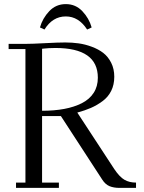

<svg xmlns="http://www.w3.org/2000/svg" viewBox="-20 -916 703 936"><path d="M22 -676.8V-702.1H104Q136.7 -702.1 200.2 -705.6Q263.7 -709 297.9 -709Q331.5 -709 363.3 -704.6Q395 -700.2 427.2 -688.2Q459.5 -676.3 483.2 -658.2Q506.8 -640.1 522 -610.1Q537.1 -580.1 537.1 -542Q537.1 -502.9 522 -472.7Q506.8 -442.4 479.2 -422.4Q451.7 -402.3 423.1 -389.9Q394.5 -377.4 356.9 -367.2L537.1 -91.8Q563 -53.2 586.7 -39.6Q610.4 -25.9 643.1 -25.9V0H563Q534.2 0 513.7 -8.5Q493.2 -17.1 478 -41L276.9 -350.1H185.1V-25.9H267.1V0H58.1V-25.9H104V-676.8ZM174.8 -782.2Q187.5 -827.1 220.2 -861.6Q252.9 -896 300.8 -896Q348.6 -896 381.3 -861.6Q414.1 -827.1 426.8 -782.2L404.8 -772Q363.3 -835.9 300.8 -835.9Q236.3 -835.9 196.8 -772ZM185.1 -376Q244.6 -376 293 -385Q341.3 -394 378.7 -412.8Q416 -431.6 436.5 -463.1Q457 -494.6 457 -537.1Q457 -682.1 250 -682.1Q233.9 -682.1 217.8 -681.2Q201.7 -680.2 193.4 -679.2L185.1 -678.2Z"/></svg>

Font: Dehuti Alt
Style: Book
Weight: 400
Version: Version 1.2